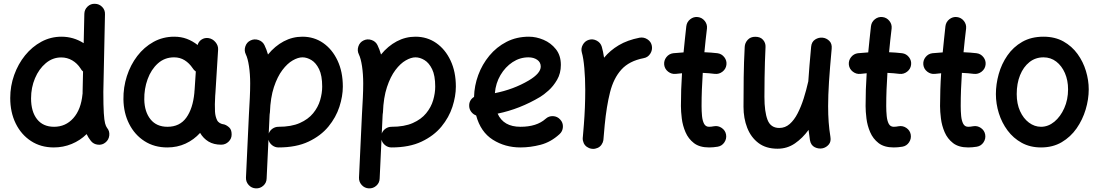

<svg xmlns="http://www.w3.org/2000/svg" viewBox="-20 -740 5873 1026"><path d="M308.6 -543.9Q372.6 -543.9 427.2 -509.3L430.7 -666Q431.2 -689 447.8 -704.8Q464.4 -720.7 487.3 -719.7Q510.3 -719.2 526.1 -702.9Q542 -686.5 541 -663.6L532.2 -249Q532.2 -174.3 534.7 -135.7Q537.1 -97.2 541.5 -81.1Q545.9 -64.9 551.8 -57.1Q566.4 -40 564 -16.6Q561.5 6.8 543.9 21Q526.9 35.6 503.4 33.2Q480 30.8 465.8 13.2Q452.1 -3.9 442.9 -23.4Q408.2 10.7 363 29.3Q317.9 47.9 267.6 47.9Q198.2 47.9 145.8 13.7Q93.3 -20.5 64 -80.1Q34.7 -139.6 34.7 -216.3Q34.7 -280.3 55.7 -339.1Q76.7 -397.9 114 -444.1Q151.4 -490.2 201.2 -517.1Q251 -543.9 308.6 -543.9ZM146 -214.4Q146 -143.6 178 -103Q210 -62.5 269 -62.5Q330.6 -62.5 371.8 -108.6Q413.1 -154.8 420.9 -237.3Q420.9 -239.3 421.4 -240.7Q421.4 -245.1 421.4 -250L423.8 -357.9Q415.5 -364.7 410.6 -374Q392.6 -401.9 365.7 -417.5Q338.9 -433.1 307.1 -433.1Q261.2 -433.1 224.6 -402.3Q188 -371.6 167 -321.8Q146 -272 146 -214.4Z M1162.1 33.2Q1122.1 33.2 1094.2 16.4Q1066.4 -0.5 1049.3 -29.8Q1016.1 6.8 971.7 27.3Q927.2 47.9 874 47.9Q804.7 47.9 752.2 14.2Q699.7 -19.5 670.2 -77.9Q640.6 -136.2 639.6 -209Q638.7 -273.4 658 -333.3Q677.2 -393.1 713.6 -440.7Q750 -488.3 800.3 -516.1Q850.6 -543.9 911.1 -543.9Q947.3 -543.9 978 -532.5Q1008.8 -521 1036.1 -499.5Q1041 -518.1 1057.1 -528.6Q1073.2 -539.1 1093.3 -536.6Q1116.2 -533.2 1131.6 -514.6Q1147 -496.1 1145.5 -474.1L1131.3 -245.6Q1130.9 -236.3 1129.9 -227.1Q1128.4 -206.5 1128.2 -182.6Q1127.9 -158.7 1128.9 -143.6Q1130.4 -117.7 1139.9 -98.1Q1149.4 -78.6 1179.2 -74.7Q1193.4 -69.8 1205.6 -58.1Q1217.8 -46.4 1217.8 -22Q1218.3 0.5 1201.7 16.8Q1185.1 33.2 1162.1 33.2ZM875 -62.5Q940.4 -62.5 975.6 -111.3Q1010.7 -160.2 1018.6 -243.7Q1019 -247.6 1019 -251Q1019 -253.9 1019.5 -256.3Q1020 -258.8 1020 -261.2L1026.4 -357.9Q1015.6 -365.2 1009.3 -376Q991.7 -402.3 966.8 -418Q941.9 -433.6 910.2 -433.6Q859.9 -433.6 823.7 -401.1Q787.6 -368.7 768.8 -316.9Q750 -265.1 751 -207.5Q752.4 -142.1 784.4 -102.3Q816.4 -62.5 875 -62.5Z M1347.2 266.6Q1324.2 265.6 1308.8 248.5Q1293.5 231.4 1294.4 209L1310.1 -127Q1313 -174.8 1314.9 -216.3Q1316.9 -257.8 1316.9 -294.4Q1316.9 -343.8 1310.5 -386Q1304.2 -428.2 1293.5 -449.7Q1283.7 -469.7 1291 -491.9Q1298.3 -514.2 1318.8 -523.9Q1338.9 -533.7 1361.1 -526.4Q1383.3 -519 1393.1 -499Q1404.3 -476.1 1412.1 -448.7Q1449.2 -494.1 1496.1 -519Q1543 -543.9 1596.2 -543.9Q1658.2 -543.9 1706.8 -510.3Q1755.4 -476.6 1783.7 -416.5Q1812 -356.4 1812 -277.3Q1812 -226.1 1793.7 -169.4Q1775.4 -112.8 1734.9 -63.5Q1694.3 -14.2 1628.7 16.8Q1563 47.9 1468.3 47.9Q1449.2 47.9 1434.3 36.1Q1419.4 24.4 1414.6 6.8L1404.8 213.9Q1404.3 236.8 1387.2 252.2Q1370.1 267.6 1347.2 266.6ZM1420.4 -120.1 1416 -26.4Q1421.9 -42.5 1436.3 -52.5Q1450.7 -62.5 1468.3 -62.5Q1536.6 -62.5 1581.8 -82.5Q1627 -102.5 1653.3 -134.8Q1679.7 -167 1690.7 -204.6Q1701.7 -242.2 1701.7 -277.3Q1701.7 -336.4 1685.1 -370.4Q1668.5 -404.3 1644.3 -418.9Q1620.1 -433.6 1596.2 -433.6Q1572.8 -433.6 1544.2 -417.2Q1515.6 -400.9 1489 -365.7Q1462.4 -330.6 1443.8 -274.7Q1425.3 -218.8 1422.4 -139.6Q1422.4 -134.3 1420.9 -128.9Q1420.9 -124 1420.4 -120.1Z M1951.2 266.6Q1928.2 265.6 1912.8 248.5Q1897.5 231.4 1898.4 209L1914.1 -127Q1917 -174.8 1918.9 -216.3Q1920.9 -257.8 1920.9 -294.4Q1920.9 -343.8 1914.6 -386Q1908.2 -428.2 1897.5 -449.7Q1887.7 -469.7 1895 -491.9Q1902.3 -514.2 1922.9 -523.9Q1942.9 -533.7 1965.1 -526.4Q1987.3 -519 1997.1 -499Q2008.3 -476.1 2016.1 -448.7Q2053.2 -494.1 2100.1 -519Q2147 -543.9 2200.2 -543.9Q2262.2 -543.9 2310.8 -510.3Q2359.4 -476.6 2387.7 -416.5Q2416 -356.4 2416 -277.3Q2416 -226.1 2397.7 -169.4Q2379.4 -112.8 2338.9 -63.5Q2298.3 -14.2 2232.7 16.8Q2167 47.9 2072.3 47.9Q2053.2 47.9 2038.3 36.1Q2023.4 24.4 2018.6 6.8L2008.8 213.9Q2008.3 236.8 1991.2 252.2Q1974.1 267.6 1951.2 266.6ZM2024.4 -120.1 2020 -26.4Q2025.9 -42.5 2040.3 -52.5Q2054.7 -62.5 2072.3 -62.5Q2140.6 -62.5 2185.8 -82.5Q2231 -102.5 2257.3 -134.8Q2283.7 -167 2294.7 -204.6Q2305.7 -242.2 2305.7 -277.3Q2305.7 -336.4 2289.1 -370.4Q2272.5 -404.3 2248.3 -418.9Q2224.1 -433.6 2200.2 -433.6Q2176.8 -433.6 2148.2 -417.2Q2119.6 -400.9 2093 -365.7Q2066.4 -330.6 2047.9 -274.7Q2029.3 -218.8 2026.4 -139.6Q2026.4 -134.3 2024.9 -128.9Q2024.9 -124 2024.4 -120.1Z M2969.7 -22.9Q2923.3 19.5 2868.7 33.7Q2814 47.9 2761.2 47.9Q2678.7 47.9 2613.5 6.6Q2548.3 -34.7 2524.4 -123Q2509.3 -128.4 2498.8 -141.6Q2488.3 -154.8 2487.3 -171.9Q2485.4 -204.6 2513.2 -222.2Q2514.6 -281.7 2535.6 -338.9Q2556.6 -396 2595 -442.4Q2633.3 -488.8 2686.8 -516.4Q2740.2 -543.9 2806.6 -543.9Q2845.2 -543.9 2884.5 -527.3Q2923.8 -510.7 2950.4 -477.3Q2977.1 -443.8 2977.1 -393.1Q2977.1 -348.1 2957 -313.7Q2937 -279.3 2910.9 -256.1Q2884.8 -232.9 2866.7 -222.2Q2757.8 -157.2 2639.2 -132.8Q2670.4 -62.5 2761.2 -62.5Q2848.1 -62.5 2895.5 -105Q2912.6 -120.6 2935.5 -119.4Q2958.5 -118.2 2973.6 -101.1Q2989.3 -84.5 2988 -61.3Q2986.8 -38.1 2969.7 -22.9ZM2803.7 -433.6Q2758.3 -433.6 2719.2 -408Q2680.2 -382.3 2654.5 -338.9Q2628.9 -295.4 2624.5 -242.2Q2673.8 -252 2719.5 -269Q2765.1 -286.1 2805.7 -310.1Q2869.6 -348.1 2869.6 -384.3Q2869.6 -407.2 2850.8 -420.4Q2832 -433.6 2803.7 -433.6Z M3144 55.2Q3136.7 54.7 3129.9 51.8Q3129.4 51.8 3128.9 51.8Q3128.4 51.3 3127.9 51.3Q3101.1 40 3095.2 12.2Q3095.2 11.7 3095.2 11.2Q3094.7 10.7 3094.7 10.3Q3093.3 2.4 3094.2 -5.4Q3094.2 -7.8 3094.7 -9.8Q3096.2 -25.9 3097.4 -42Q3098.6 -58.1 3100.1 -74.7Q3103.5 -117.2 3105.5 -165Q3107.4 -212.9 3107.4 -259.8Q3107.4 -321.8 3102.5 -376.2Q3097.7 -430.7 3089.4 -458.5Q3083 -480 3094.2 -500.5Q3105.5 -521 3127 -527.3Q3148.4 -533.7 3168.9 -522.7Q3189.5 -511.7 3195.8 -490.2Q3203.1 -464.8 3208 -431.6Q3240.2 -470.7 3286.6 -498.3Q3333 -525.9 3397.9 -538.6Q3420.4 -542.5 3439.9 -529.8Q3459.5 -517.1 3463.4 -494.6Q3467.3 -472.2 3454.6 -452.6Q3441.9 -433.1 3419.4 -429.2Q3341.8 -414.1 3300.3 -367.9Q3258.8 -321.8 3240 -247.3Q3221.2 -172.9 3211.4 -72.3Q3208.5 -30.3 3204.6 5.4Q3204.1 12.7 3201.2 19.5Q3201.2 20 3201.2 20.5Q3200.7 21 3200.7 21.5Q3189.5 48.3 3161.6 54.2Q3161.1 54.2 3160.6 54.2Q3160.2 54.7 3159.7 54.7Q3151.9 56.2 3144 55.2Z M3861.8 -393.6Q3858.9 -371.1 3840.6 -356.9Q3822.3 -342.8 3799.8 -345.2Q3769.5 -349.1 3735.4 -350.6Q3732.4 -306.6 3730.7 -262.2Q3729 -217.8 3729 -173.3Q3729 -146 3731.4 -120.4Q3733.9 -94.7 3742.4 -78.6Q3751 -62.5 3769 -62.5Q3780.8 -62.5 3795.4 -65.4Q3817.9 -69.3 3836.9 -56.2Q3856 -43 3859.9 -21Q3863.8 1.5 3850.8 20.8Q3837.9 40 3815.4 43.9Q3803.2 45.9 3791.5 46.9Q3779.8 47.9 3769 47.9Q3718.3 47.9 3688.2 24.7Q3658.2 1.5 3643.1 -33.9Q3627.9 -69.3 3623.3 -106.9Q3618.7 -144.5 3618.7 -173.3Q3618.7 -217.8 3620.1 -261.5Q3621.6 -305.2 3624.5 -348.6Q3607.4 -347.2 3591.3 -345.2Q3568.8 -342.8 3550.5 -356.9Q3532.2 -371.1 3529.3 -393.6Q3526.9 -416.5 3541 -434.6Q3555.2 -452.6 3577.6 -455.6Q3605 -458.5 3632.8 -460Q3636.2 -495.1 3639.9 -530.3Q3643.6 -565.4 3647.5 -600.1Q3650.4 -623 3668.5 -637.2Q3686.5 -651.4 3709 -648.9Q3731.9 -646 3746.1 -627.9Q3760.3 -609.9 3757.8 -587.4Q3753.9 -555.7 3750.5 -524.2Q3747.1 -492.7 3744.1 -460.9Q3780.8 -459.5 3814 -455.6Q3836.4 -452.6 3850.6 -434.3Q3864.7 -416 3861.8 -393.6Z M4424.3 -480Q4414.6 -375.5 4409.9 -302.2Q4405.3 -229 4405.3 -172.9Q4405.3 -126.5 4408.2 -87.4Q4411.1 -48.3 4417.5 -8.8Q4421.9 16.6 4408.9 32Q4396 47.4 4377 52.2Q4355.5 57.1 4334.2 46.9Q4313 36.6 4308.1 8.8Q4303.7 -19 4300.8 -45.9Q4269 -2 4227.8 26.4Q4186.5 54.7 4135.3 54.7Q4073.2 54.7 4033 24.2Q3992.7 -6.3 3972.9 -57.1Q3953.1 -107.9 3953.1 -169.4Q3953.1 -247.1 3954.1 -327.1Q3955.1 -407.2 3959.5 -489.3Q3960.4 -510.3 3975.3 -526.9Q3990.2 -543.5 4016.1 -543.5Q4043.5 -543.5 4057.6 -527.1Q4071.8 -510.7 4070.8 -489.3Q4068.8 -448.2 4067.6 -408.7Q4066.4 -369.1 4065.7 -324.5Q4064.9 -279.8 4064.9 -222.2Q4064.9 -143.1 4081.5 -99.6Q4098.1 -56.2 4144.5 -56.2Q4175.8 -56.2 4200 -77.4Q4224.1 -98.6 4242.4 -134.3Q4260.7 -169.9 4274.7 -213.9Q4288.6 -257.8 4298.8 -303.2L4299.3 -304.7Q4301.8 -344.7 4305.7 -390.6Q4309.6 -436.5 4314.5 -490.2Q4316.9 -516.6 4335.9 -528.8Q4355 -541 4376 -538.6Q4396 -536.6 4411.4 -521.7Q4426.8 -506.8 4424.3 -480Z M4848.6 -393.6Q4845.7 -371.1 4827.4 -356.9Q4809.1 -342.8 4786.6 -345.2Q4756.3 -349.1 4722.2 -350.6Q4719.2 -306.6 4717.5 -262.2Q4715.8 -217.8 4715.8 -173.3Q4715.8 -146 4718.3 -120.4Q4720.7 -94.7 4729.2 -78.6Q4737.8 -62.5 4755.9 -62.5Q4767.6 -62.5 4782.2 -65.4Q4804.7 -69.3 4823.7 -56.2Q4842.8 -43 4846.7 -21Q4850.6 1.5 4837.6 20.8Q4824.7 40 4802.2 43.9Q4790 45.9 4778.3 46.9Q4766.6 47.9 4755.9 47.9Q4705.1 47.9 4675 24.7Q4645 1.5 4629.9 -33.9Q4614.7 -69.3 4610.1 -106.9Q4605.5 -144.5 4605.5 -173.3Q4605.5 -217.8 4606.9 -261.5Q4608.4 -305.2 4611.3 -348.6Q4594.2 -347.2 4578.1 -345.2Q4555.7 -342.8 4537.4 -356.9Q4519 -371.1 4516.1 -393.6Q4513.7 -416.5 4527.8 -434.6Q4542 -452.6 4564.5 -455.6Q4591.8 -458.5 4619.6 -460Q4623 -495.1 4626.7 -530.3Q4630.4 -565.4 4634.3 -600.1Q4637.2 -623 4655.3 -637.2Q4673.3 -651.4 4695.8 -648.9Q4718.8 -646 4732.9 -627.9Q4747.1 -609.9 4744.6 -587.4Q4740.7 -555.7 4737.3 -524.2Q4733.9 -492.7 4731 -460.9Q4767.6 -459.5 4800.8 -455.6Q4823.2 -452.6 4837.4 -434.3Q4851.6 -416 4848.6 -393.6Z M5246.6 -393.6Q5243.7 -371.1 5225.3 -356.9Q5207 -342.8 5184.6 -345.2Q5154.3 -349.1 5120.1 -350.6Q5117.2 -306.6 5115.5 -262.2Q5113.8 -217.8 5113.8 -173.3Q5113.8 -146 5116.2 -120.4Q5118.7 -94.7 5127.2 -78.6Q5135.7 -62.5 5153.8 -62.5Q5165.5 -62.5 5180.2 -65.4Q5202.6 -69.3 5221.7 -56.2Q5240.7 -43 5244.6 -21Q5248.5 1.5 5235.6 20.8Q5222.7 40 5200.2 43.9Q5188 45.9 5176.3 46.9Q5164.6 47.9 5153.8 47.9Q5103 47.9 5073 24.7Q5043 1.5 5027.8 -33.9Q5012.7 -69.3 5008.1 -106.9Q5003.4 -144.5 5003.4 -173.3Q5003.4 -217.8 5004.9 -261.5Q5006.3 -305.2 5009.3 -348.6Q4992.2 -347.2 4976.1 -345.2Q4953.6 -342.8 4935.3 -356.9Q4917 -371.1 4914.1 -393.6Q4911.6 -416.5 4925.8 -434.6Q4939.9 -452.6 4962.4 -455.6Q4989.7 -458.5 5017.6 -460Q5021 -495.1 5024.7 -530.3Q5028.3 -565.4 5032.2 -600.1Q5035.2 -623 5053.2 -637.2Q5071.3 -651.4 5093.8 -648.9Q5116.7 -646 5130.9 -627.9Q5145 -609.9 5142.6 -587.4Q5138.7 -555.7 5135.3 -524.2Q5131.8 -492.7 5128.9 -460.9Q5165.5 -459.5 5198.7 -455.6Q5221.2 -452.6 5235.4 -434.3Q5249.5 -416 5246.6 -393.6Z M5556.2 -543.9Q5617.2 -543.9 5662.6 -518.6Q5708 -493.2 5738 -451.7Q5768.1 -410.2 5783 -360.6Q5797.9 -311 5797.9 -262.7Q5797.9 -209.5 5781.5 -154.8Q5765.1 -100.1 5733.2 -54.2Q5701.2 -8.3 5653.6 19.8Q5606 47.9 5543 47.9Q5484.9 47.9 5439.9 23.2Q5395 -1.5 5364.3 -42.7Q5333.5 -84 5317.6 -134.8Q5301.8 -185.5 5301.8 -237.3Q5301.8 -290 5316.9 -344.2Q5332 -398.4 5363.3 -443.6Q5394.5 -488.8 5442.6 -516.4Q5490.7 -543.9 5556.2 -543.9ZM5556.2 -433.6Q5513.2 -433.6 5481 -408Q5448.7 -382.3 5430.9 -338.1Q5413.1 -293.9 5413.1 -237.3Q5413.1 -185.5 5430.9 -146.2Q5448.7 -106.9 5478.5 -84.7Q5508.3 -62.5 5543 -62.5Q5581.5 -62.5 5614.3 -89.6Q5647 -116.7 5667.2 -162.1Q5687.5 -207.5 5687.5 -262.7Q5687.5 -310.5 5670.7 -349.4Q5653.8 -388.2 5624.3 -410.9Q5594.7 -433.6 5556.2 -433.6Z"/></svg>

Font: Mikhak-DS2-FD SemiBold
Style: Regular
Weight: 600
Designer: Amin Abedi
Version: Version 3.2